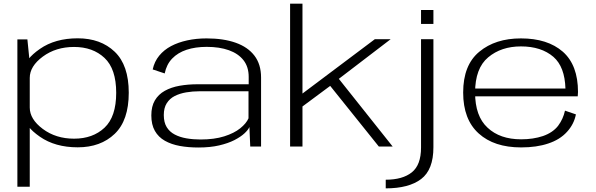

<svg xmlns="http://www.w3.org/2000/svg" viewBox="-20 -805 3273 1055"><path d="M75.5 221H143.5V-460L130.5 -588.5H75.5ZM407 4.5Q533 4.5 610.2 -69.5Q687.5 -143.5 687.5 -295.5Q687.5 -447 610.2 -520.8Q533 -594.5 407 -594.5Q283 -594.5 199.2 -536.2Q115.5 -478 115.5 -426.5L143.5 -377Q143.5 -441 215.2 -494Q287 -547 387 -547Q490 -547 554.2 -486.8Q618.5 -426.5 618.5 -295Q618.5 -163.5 554.2 -103.2Q490 -43 387 -43Q287 -43 215.2 -96.5Q143.5 -150 143.5 -214L115.5 -163.5Q115.5 -112 199.2 -53.8Q283 4.5 407 4.5Z M1070 5.5Q1135 5.5 1184.2 -6Q1233.5 -17.5 1268 -35.2Q1302.5 -53 1323 -72Q1343.5 -91 1350.5 -107L1355 0H1414.5V-379Q1414.5 -451.5 1378.2 -499Q1342 -546.5 1275 -570.2Q1208 -594 1115 -594Q1058.5 -594 1009 -583.2Q959.5 -572.5 920.2 -551.8Q881 -531 854.8 -499Q828.5 -467 819 -423.5L885 -401.5Q895 -451 926 -483.2Q957 -515.5 1005.2 -531.5Q1053.5 -547.5 1115.5 -547.5Q1186 -547.5 1237.8 -529Q1289.5 -510.5 1318 -474Q1346.5 -437.5 1346.5 -382.5V-342H1066.5Q1013.5 -342 967 -333.8Q920.5 -325.5 885.5 -306Q850.5 -286.5 831 -253.5Q811.5 -220.5 811.5 -171Q811.5 -120 831 -85.8Q850.5 -51.5 886 -31.5Q921.5 -11.5 968.2 -3Q1015 5.5 1070 5.5ZM1081.5 -38.5Q1041 -38.5 1004.8 -44.8Q968.5 -51 940.2 -65.8Q912 -80.5 896 -106.5Q880 -132.5 880 -173Q880 -212 896.2 -237.8Q912.5 -263.5 940.2 -277.5Q968 -291.5 1003.2 -297.5Q1038.5 -303.5 1076 -303.5H1345.5V-155Q1333.5 -127 1300 -100Q1266.5 -73 1212 -55.8Q1157.5 -38.5 1081.5 -38.5Z M1792 -336 2061.5 0H2137.5L1838.5 -376ZM1574 0H1642V-220L1797 -335L1837.5 -368.5L2126.5 -589.5H2039.5L1642 -291V-785H1574Z M2099.5 230Q2226.5 230 2294 178.8Q2361.5 127.5 2361.5 4.5V-589.5H2293.5V6Q2293.5 101.5 2242.8 142Q2192 182.5 2099.5 182.5ZM2293.5 -750V-673.5H2361.5V-750Z M2843.5 5V-39.5Q2727 -39.5 2659 -103.5Q2590.5 -166.5 2590.5 -296Q2590.5 -430 2662.5 -490Q2734 -550 2842.5 -550Q2954 -550 3021 -492.5Q3083.5 -438 3087 -318.5H2581V-275.5H3154.5Q3156 -287 3156 -299.5Q3156 -447.5 3072.5 -521Q2988.5 -594 2842.5 -594Q2702 -594 2614 -521Q2525 -448 2525 -296.5Q2525 -148.5 2610.5 -71.5Q2695 5 2843.5 5ZM2843.5 -39.5V5Q2929 5 2992.5 -16.5Q3056.5 -37.5 3095.5 -80.5Q3134 -122.5 3144.5 -176.5L3084.5 -197Q3074.5 -151 3046.5 -113.5Q3017 -76 2963.5 -57.5Q2910 -39.5 2843.5 -39.5Z"/></svg>

Font: Anybody Expanded Light
Style: Regular
Weight: 300
Width: 7
Version: Version 1.113;gftools[0.9.25]